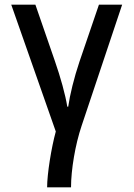

<svg xmlns="http://www.w3.org/2000/svg" viewBox="-20 -559 570 819"><path d="M181 240H283C283 165 301 58 328 -22L501 -539H402L319 -296C296 -228 278 -154 271 -104H267C259 -155 238 -230 214 -299L131 -539H28L218 2C199 71 181 183 181 240Z"/></svg>

Font: Noto Sans Mono Condensed Medium
Style: Regular
Weight: 500
Width: 3
Designer: Monotype Design Team
Foundry: Monotype Imaging Inc.
Version: Version 2.014